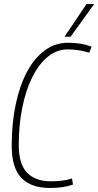

<svg xmlns="http://www.w3.org/2000/svg" viewBox="-20 -922 487 952"><path d="M228 10Q133 10 85.5 -40.5Q38 -91 38 -198Q38 -311 58 -405Q78 -499 114.5 -567Q151 -635 202.5 -672.5Q254 -710 317 -710Q350 -710 378.5 -705.5Q407 -701 434 -691L423 -661Q394 -669 369 -673Q344 -677 316 -677Q262 -677 217.5 -641Q173 -605 140.5 -540Q108 -475 90.5 -388.5Q73 -302 73 -202Q73 -109 114 -66Q155 -23 233 -23Q293 -23 337 -37L342 -7Q297 10 228 10ZM300 -740 409 -902H447L330 -740Z"/></svg>

Font: Georama SemiCondensed ExtraLight
Style: Italic
Weight: 200
Width: 4
Italic angle: -9°
Designer: Jean-Baptiste Levee
Foundry: Production Type
Version: Version 1.000